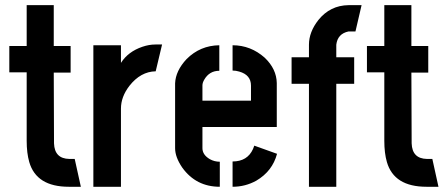

<svg xmlns="http://www.w3.org/2000/svg" viewBox="-20 -714 1703 734"><path d="M15.6 -437.5V-538.1H82V-694.3H185.5V-538.1H250V-436.5H185.5L186.5 -166Q188.5 -107.4 245.1 -106.4H265.6L289.1 0H243.2Q119.1 0 91.8 -94.7Q82 -128.9 82 -175.8V-437.5Z M336.9 0V-541H442.4V-473.6Q469.7 -516.6 524.4 -535.2Q549.8 -543.9 574.2 -543.9H599.6L575.2 -441.4Q517.6 -440.4 474.6 -385.7Q442.4 -343.8 442.4 -298.8V0Z M649.4 -147.5V-395.5Q651.4 -443.4 693.4 -488.3Q745.1 -540 818.4 -541V-443.4Q780.3 -443.4 760.7 -409.2Q753.9 -397.5 753.9 -387.7V-329.1H939.5V-386.7Q939.5 -427.7 894.5 -440.4Q881.8 -444.3 869.1 -444.3V-541Q938.5 -541 992.2 -493.2Q1037.1 -450.2 1038.1 -396.5V-228.5H753.9V-147.5Q753.9 -122.1 782.2 -105.5Q799.8 -95.7 820.3 -95.7V0Q729.5 0 676.8 -73.2Q649.4 -113.3 649.4 -147.5ZM869.1 0V-96.7Q925.8 -96.7 947.3 -144.5Q950.2 -151.4 952.1 -157.2L1039.1 -126Q1021.5 -59.6 960 -23.4Q918 0 869.1 0Z M1094.7 -393.6V-495.1H1161.1V-543Q1161.1 -591.8 1197.3 -637.7Q1242.2 -693.4 1312.5 -694.3H1362.3L1338.9 -593.8H1312.5Q1270.5 -585 1265.6 -543V-495.1H1334V-393.6H1265.6V0H1161.1V-393.6Z M1382.8 -437.5V-538.1H1449.2V-694.3H1552.7V-538.1H1617.2V-436.5H1552.7L1553.7 -166Q1555.7 -107.4 1612.3 -106.4H1632.8L1656.2 0H1610.4Q1486.3 0 1459 -94.7Q1449.2 -128.9 1449.2 -175.8V-437.5Z"/></svg>

Font: Post No Bills Colombo
Style: Bold
Weight: 800
Designer: Kosala Senevirathne, Siva Puranthara, Lasantha Premarathna, Tharique Azeez
Foundry: Mooniak
Version: Version 1.220 ; ttfautohint (v1.5)